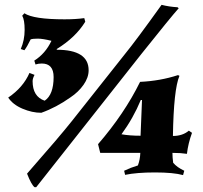

<svg xmlns="http://www.w3.org/2000/svg" viewBox="-20 -727 840 795"><path d="M202 -408Q202 -464 153 -464Q139 -464 127 -460L122 -476Q168 -505 193 -558Q157 -567 136.5 -567Q116 -567 107 -564Q92 -533 81 -519L66 -524Q82 -561 82 -603Q82 -645 72 -662L81 -672Q119 -647 247 -647Q294 -647 329 -652L333 -637Q293 -572 215 -524V-521Q347 -521 347 -436Q347 -406 326 -376Q305 -346 272 -324Q213 -282 151 -260Q113 -260 73 -277Q33 -294 14 -323Q76 -365 102 -425L123 -417Q115 -402 115 -391Q115 -327 165 -310Q202 -335 202 -408ZM130 48H123Q110 38 92 -8Q228 -163 277 -225L498 -504Q543 -559 649 -707Q680 -699 715 -697L720 -693Q687 -656 565 -503ZM694 -94Q694 -76 697 -53Q713 -34 743 -20L738 -2Q698 -13 622 -13Q546 -13 498 -3L494 -20Q521 -33 551 -42Q560 -66 561 -94H395L386 -130Q495 -256 560 -388Q644 -392 717 -416L723 -413Q699 -356 696 -164Q736 -164 762 -186L775 -177Q759 -133 754 -90Q729 -94 694 -94ZM563 -313Q532 -238 483 -171Q517 -165 562 -165L568 -313Z"/></svg>

Font: Almendra
Style: Bold Italic
Weight: 700
Italic angle: -12°
Designer: Ana Sanfelippo
Foundry: Ana Sanfelippo
Version: Version 1.004